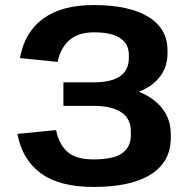

<svg xmlns="http://www.w3.org/2000/svg" viewBox="-20 -730 750 760"><path d="M350 10Q214 10 140.5 -45Q67 -100 49 -200L202 -215Q214 -157 248 -128Q282 -99 350 -99Q429 -99 463.5 -123.5Q498 -148 498 -195V-210Q498 -260 460 -285.5Q422 -311 349 -311H231V-404H349Q420 -404 455 -428Q490 -452 490 -500V-513Q490 -557 455 -579.5Q420 -602 353 -602Q290 -602 255 -571.5Q220 -541 208 -485L59 -500Q77 -602 150.5 -656Q224 -710 350 -710Q491 -710 567 -663.5Q643 -617 643 -531V-518Q643 -453 597.5 -409Q552 -365 468 -349L469 -385Q558 -366 607 -318Q656 -270 656 -200V-184Q656 -90 577.5 -40Q499 10 350 10Z"/></svg>

Font: Pathway Extreme 8pt Thin 12pt
Style: Bold
Weight: 700
Version: Version 1.001;gftools[0.9.26]